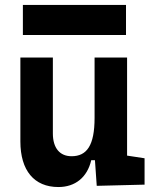

<svg xmlns="http://www.w3.org/2000/svg" viewBox="-20 -752 626 782"><path d="M217.8 9.8C286.1 9.8 335.4 -29.3 351.6 -99.6H366.7L374 4.9L568.8 0V-107.4L497.6 -118.2V-517.6H365.2V-272C365.2 -159.2 333.5 -115.7 271.5 -115.7C223.6 -115.7 195.3 -148.9 195.3 -208.5V-517.6H63V-175.8C63 -57.6 119.1 9.8 217.8 9.8ZM73.2 -609.4H493.2V-731.9H73.2Z"/></svg>

Font: Cascadia Code
Style: Bold
Weight: 700
Monospace: yes
Designer: Aaron Bell
Foundry: Saja Typeworks
Version: Version 2404.023